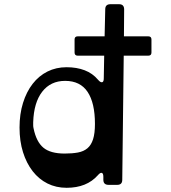

<svg xmlns="http://www.w3.org/2000/svg" viewBox="-20 -880 814 914"><path d="M288 -149Q324 -149 351 -154Q378 -159 396 -174Q414 -189 423 -217Q432 -245 432 -290Q432 -390 397 -442.5Q362 -495 290 -495Q221 -495 181 -443.5Q141 -392 138 -298Q138 -290 138 -283Q138 -276 140 -268Q153 -205 186.5 -177Q220 -149 288 -149ZM686 -707Q701 -707 701 -692V-630Q701 -615 686 -615H569L562 -24Q562 0 538 0H497Q472 0 472 -24V-38Q472 -55 464.5 -57Q457 -59 446 -46Q393 14 297 14Q247 14 206 -6.5Q165 -27 135.5 -65Q106 -103 89.5 -155.5Q73 -208 73 -273Q73 -337 89.5 -390Q106 -443 135.5 -481Q165 -519 206 -539.5Q247 -560 297 -560Q345 -560 383 -545.5Q421 -531 447 -500Q458 -487 466 -488.5Q474 -490 474 -507L476 -615H350Q335 -615 335 -630V-692Q335 -707 350 -707H478L481 -836Q481 -860 506 -860H547Q571 -860 571 -835L570 -707Z"/></svg>

Font: OpenDyslexic 3
Style: Regular
Weight: 400
Designer: Abelardo Gonzalez
Version: Version 1.000;PS 001.001;hotconv 1.0.56